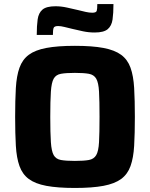

<svg xmlns="http://www.w3.org/2000/svg" viewBox="-20 -923 743 951"><path d="M351 8Q265 8 209.5 -2.5Q154 -13 122.5 -36.5Q91 -60 76.5 -100.5Q62 -141 58.5 -201Q55 -261 55 -344Q55 -427 58.5 -487Q62 -547 76.5 -587.5Q91 -628 122.5 -651.5Q154 -675 209.5 -685.5Q265 -696 351 -696Q437 -696 492.5 -685.5Q548 -675 580 -651.5Q612 -628 626.5 -587.5Q641 -547 644.5 -487Q648 -427 648 -344Q648 -261 644.5 -201Q641 -141 626.5 -100.5Q612 -60 580 -36.5Q548 -13 492.5 -2.5Q437 8 351 8ZM351 -126Q395 -126 420 -130.5Q445 -135 456.5 -154.5Q468 -174 470.5 -219Q473 -264 473 -344Q473 -424 470.5 -469Q468 -514 456.5 -533.5Q445 -553 420 -557.5Q395 -562 351 -562Q307 -562 282 -557.5Q257 -553 246 -533.5Q235 -514 232 -469Q229 -424 229 -344Q229 -264 232 -219Q235 -174 246 -154.5Q257 -135 282 -130.5Q307 -126 351 -126ZM162 -750Q162 -795 166.5 -827Q171 -859 190.5 -875.5Q210 -892 255 -892Q283 -892 312 -885.5Q341 -879 367 -873Q387 -868 404.5 -864Q422 -860 437 -860Q456 -860 459 -869Q462 -878 462 -903H542Q542 -858 537.5 -826.5Q533 -795 513.5 -778.5Q494 -762 449 -762Q419 -762 391 -768Q363 -774 338 -780Q317 -785 299 -789.5Q281 -794 268 -794Q249 -794 245.5 -784.5Q242 -775 242 -750Z"/></svg>

Font: Saira
Style: Bold
Weight: 700
Designer: Hector Gatti with collaboration of the Omnibus-Type team
Foundry: Omnibus-Type
Version: Version 1.100; ttfautohint (v1.8.3)